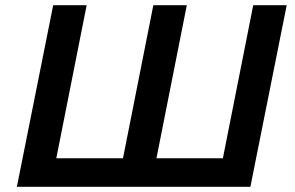

<svg xmlns="http://www.w3.org/2000/svg" viewBox="-20 -720 1137 740"><path d="M1085 -700 945 0H45L185 -700H314L197 -110H454L571 -700H700L583 -110H839L956 -700Z"/></svg>

Font: Montserrat Alternates SemiBold
Style: Italic
Weight: 600
Italic angle: -11.3°
Designer: Julieta Ulanovsky
Foundry: Julieta Ulanovsky
Version: Version 7.200